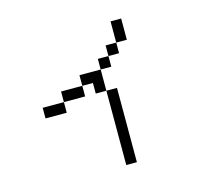

<svg xmlns="http://www.w3.org/2000/svg" viewBox="-113 -890 1225 1092"><g transform="rotate(-15 500.0 -344.0)"><path d="M500 -375V62.5H562.5V-375ZM250 -375H125V-312.5H250ZM250 -375H375V-437.5H250ZM500 -375Q500 -375 500 -500H375V-437.5H437.5V-375ZM500 -500H562.5V-562.5H500ZM562.5 -562.5H625V-625H562.5ZM625 -625H687.5Q687.5 -625 687.5 -750H625Q625 -750 625 -625Z"/></g></svg>

Font: Unifont
Style: Regular
Weight: 500
Version: Version 13.0.05